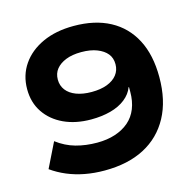

<svg xmlns="http://www.w3.org/2000/svg" viewBox="-106 -825 960 945"><g transform="rotate(-15 374.0 -352.5)"><path d="M314 11Q261 11 213.5 2Q166 -7 124.5 -24.5Q83 -42 48 -67L110 -193Q155 -159 205.5 -145Q256 -131 314 -131Q365 -131 406 -144.5Q447 -158 476 -183Q505 -208 520 -245.5Q535 -283 535 -331V-355H533Q521 -322 490 -297.5Q459 -273 414 -261Q369 -249 315 -249Q236 -249 176 -277Q116 -305 82 -355.5Q48 -406 48 -474Q48 -545 85.5 -599.5Q123 -654 190.5 -685Q258 -716 349 -716Q457 -716 533.5 -675Q610 -634 651 -555.5Q692 -477 692 -364Q692 -245 646.5 -161Q601 -77 517 -33Q433 11 314 11ZM352 -379Q398 -379 431 -391.5Q464 -404 482 -427Q500 -450 500 -481Q500 -513 482.5 -534.5Q465 -556 432 -569Q399 -582 352 -582Q306 -582 273.5 -569Q241 -556 223.5 -534Q206 -512 206 -481Q206 -450 223.5 -427Q241 -404 274 -391.5Q307 -379 352 -379Z"/></g></svg>

Font: Nunito Sans 7pt Expanded ExtraBold
Style: Regular
Weight: 800
Width: 7
Designer: Vernon Adams
Foundry: Vernon Adams
Version: Version 3.101;gftools[0.9.27]